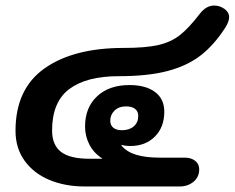

<svg xmlns="http://www.w3.org/2000/svg" viewBox="-20 -673 847 693"><path d="M36 -201Q36 -352 140.5 -426Q245 -500 426 -500Q506 -500 551.5 -510.5Q597 -521 629 -546Q661 -571 701 -623Q724 -653 753 -653Q773 -653 790 -641Q807 -629 807 -611Q807 -595 793 -573Q753 -511 705 -473.5Q657 -436 586 -417Q515 -398 408 -398Q292 -398 230 -351.5Q168 -305 168 -202Q168 -150 200 -125Q232 -100 303 -100H349V-101Q318 -121 302.5 -151.5Q287 -182 287 -216Q287 -285 330.5 -325.5Q374 -366 447 -366Q506 -366 539.5 -341Q573 -316 573 -270Q573 -214 539 -180Q505 -146 450 -146Q432 -146 419 -150L418 -148Q437 -125 471 -114.5Q505 -104 557 -104H647Q670 -104 684.5 -92.5Q699 -81 699 -62Q699 -34 678.5 -17Q658 0 629 0H285Q215 0 158.5 -23.5Q102 -47 69 -92.5Q36 -138 36 -201ZM479 -255Q479 -271 467.5 -280Q456 -289 435 -289Q409 -289 393.5 -274Q378 -259 378 -237Q378 -221 389 -212Q400 -203 420 -203Q447 -203 463 -217Q479 -231 479 -255Z"/></svg>

Font: Kodchasan
Style: Bold Italic
Weight: 700
Italic angle: -10°
Version: Version 1.000; ttfautohint (v1.6)